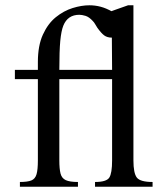

<svg xmlns="http://www.w3.org/2000/svg" viewBox="-20 -710 621 730"><path d="M55.7 0V-18.1Q84.5 -18.1 99.1 -23.9Q113.8 -29.8 118.9 -47.4Q124 -64.9 124 -100.1V-409.2H36.6V-444.3H124V-474.1Q124 -536.6 143.1 -578.4Q162.1 -620.1 192.1 -644.5Q222.2 -668.9 256.1 -679.4Q290 -689.9 319.8 -689.9Q364.3 -689.9 403.3 -667.5L466.8 -689.9H487.3V-100.1Q487.3 -51.8 500.2 -34.9Q513.2 -18.1 560.1 -18.1V0H341.3V-18.1Q384.8 -18.1 395.5 -34.7Q406.2 -51.3 406.2 -100.1V-409.2H205.6V-100.1Q205.6 -67.9 210.2 -50Q214.8 -32.2 230 -25.1Q245.1 -18.1 276.4 -18.1V0ZM205.6 -444.3H406.2L405.3 -566.9Q387.7 -566.9 376.2 -575.4Q364.7 -584 350.1 -604.5Q345.2 -611.8 341.6 -618.4Q337.9 -625 333 -629.9Q318.8 -645.5 305.2 -649.7Q291.5 -653.8 281.7 -653.8Q237.3 -653.8 220.7 -612.3Q212.9 -592.8 209.2 -554.7Q205.6 -516.6 205.6 -444.3Z"/></svg>

Font: Awami Nastaliq
Style: Regular
Weight: 400
Designer: Peter Martin, SIL International
Foundry: SIL International
Version: Version 3.100